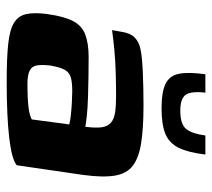

<svg xmlns="http://www.w3.org/2000/svg" viewBox="-50 -579 634 574"><g transform="rotate(90 267.0 -292.0)"><path d="M224 5Q154 5 111.5 0.5Q69 -4 48 -17Q27 -30 22 -54Q17 -78 22 -116Q29 -167 43 -193.5Q57 -220 83.5 -230Q110 -240 151 -240Q177 -240 209 -239.5Q241 -239 272.5 -238Q304 -237 327 -234.5Q350 -232 359 -230Q363 -261 360.5 -279Q358 -297 347 -306.5Q336 -316 316.5 -319Q297 -322 268 -322Q234 -322 198.5 -321Q163 -320 130.5 -317Q98 -314 70 -310L75 -338Q79 -365 92.5 -378Q106 -391 127 -395Q150 -400 196.5 -402Q243 -404 296 -404Q363 -404 407.5 -397Q452 -390 475.5 -372Q499 -354 505 -318.5Q511 -283 503 -224L474 -25Q456 -10 391.5 -2.5Q327 5 224 5ZM232 -57Q272 -57 298.5 -60Q325 -63 337 -70L352 -182Q342 -185 322.5 -187Q303 -189 283.5 -190Q264 -191 252 -191Q228 -191 212.5 -187Q197 -183 189 -169Q181 -155 176 -126Q173 -101 175.5 -85.5Q178 -70 191.5 -63.5Q205 -57 232 -57ZM304 -458Q255 -458 230.5 -470Q206 -482 200.5 -510.5Q195 -539 202 -589H257Q252 -546 263.5 -530Q275 -514 311 -514Q352 -514 366 -532Q380 -550 385 -589H442Q436 -538 422 -509.5Q408 -481 380.5 -469.5Q353 -458 304 -458Z"/></g></svg>

Font: Genos Thin
Style: Bold Italic
Weight: 700
Italic angle: -8°
Version: Version 1.010